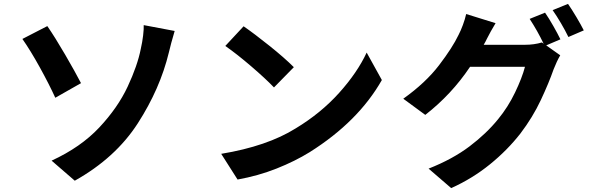

<svg xmlns="http://www.w3.org/2000/svg" viewBox="-20 -884 3040 986"><path d="M245 -59Q395 -128 490 -229.5Q585 -331 635.5 -439Q686 -547 703 -633Q711 -668 715 -702Q719 -736 718 -755L877 -725Q868 -696 859.5 -663.5Q851 -631 847 -614Q802 -428 687.5 -250.5Q573 -73 364 44ZM95 -684 223 -750Q263 -692 314.5 -603.5Q366 -515 396 -457L264 -382Q232 -452 184.5 -538Q137 -624 95 -684Z M1231 -749Q1286 -711 1363.5 -649Q1441 -587 1489 -539L1387 -435Q1344 -480 1270 -543.5Q1196 -607 1137 -648ZM1116 -94Q1352 -133 1499 -225Q1628 -303 1721.5 -407Q1815 -511 1863 -614L1941 -473Q1820 -260 1571 -103Q1495 -56 1400.5 -18.5Q1306 19 1200 38Z M2700 -787 2779 -819Q2799 -790 2821.5 -750.5Q2844 -711 2858 -682L2785 -651L2857 -600Q2839 -569 2823 -528Q2799 -459 2757.5 -370.5Q2716 -282 2653 -199Q2586 -113 2496 -40Q2406 33 2297 82L2181 -18Q2305 -67 2391.5 -132.5Q2478 -198 2538 -272Q2589 -334 2625 -409Q2661 -484 2676 -541H2394Q2299 -399 2164 -294L2051 -377Q2166 -459 2235 -549.5Q2304 -640 2335 -705Q2346 -726 2357 -755.5Q2368 -785 2374 -812L2525 -765Q2498 -720 2481 -686Q2477 -677 2473 -670L2464 -654H2676Q2723 -654 2763 -666L2772 -659Q2740 -726 2700 -787ZM2818 -832 2897 -864Q2917 -835 2940.5 -795.5Q2964 -756 2978 -728L2899 -694Q2883 -727 2861 -764.5Q2839 -802 2818 -832Z"/></svg>

Font: Source Han Sans CN Bold
Style: Bold
Weight: 700
Designer: Ryoko NISHIZUKA 西塚涼子 (kana & ideographs); Paul D. Hunt (Latin, Greek & Cyrillic); Wenlong ZHANG 张文龙 (bopomofo); Sandoll 
Foundry: Adobe Systems Incorporated
Version: Version 1.00;May 30, 2023;FontCreator 11.5.0.2422 32-bit